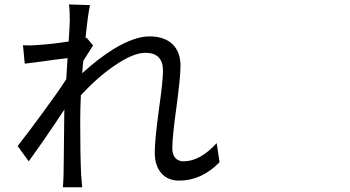

<svg xmlns="http://www.w3.org/2000/svg" viewBox="-20 -792 1540 845"><path d="M256.8 32.2Q259.8 -8.8 259.8 -25.4Q259.8 -52.7 260.7 -97.7Q261.7 -197.3 262.7 -273.4Q262.7 -277.3 262.7 -288.1Q263.7 -302.7 263.7 -310.5Q178.7 -181.6 106.4 -82L57.6 -149.4Q101.6 -205.1 166 -293Q237.3 -389.6 271.5 -443.4Q275.4 -505.9 277.3 -536.1Q248 -533.2 157.2 -520.5Q109.4 -514.6 88.9 -511.7L81.1 -592.8Q114.3 -590.8 144.5 -593.8Q208 -597.7 282.2 -609.4Q287.1 -685.5 287.1 -700.2Q287.1 -703.1 287.1 -710Q287.1 -752 283.2 -772.5L376 -769.5Q366.2 -724.6 356.4 -624L361.3 -626L389.6 -591.8Q376 -571.3 346.7 -524.4Q345.7 -515.6 343.8 -496.1Q342.8 -478.5 341.8 -469.7Q412.1 -534.2 481.4 -577.1Q572.3 -631.8 637.7 -631.8Q704.1 -631.8 740.2 -596.7Q774.4 -562.5 774.4 -502Q774.4 -454.1 756.8 -322.3Q738.3 -189.5 738.3 -140.6Q738.3 -114.3 750 -98.6Q763.7 -82 788.1 -82Q860.4 -82 933.6 -162.1L946.3 -78.1Q867.2 2.9 768.6 2.9Q719.7 2.9 691.4 -28.3Q661.1 -61.5 661.1 -120.1Q661.1 -175.8 679.7 -312.5Q697.3 -435.5 697.3 -480.5Q697.3 -559.6 620.1 -559.6Q565.4 -559.6 482.4 -502Q409.2 -452.1 335.9 -373Q333 -311.5 333 -259.8Q333 -113.3 336.9 -26.4Q338.9 4.9 341.8 32.2Z"/></svg>

Font: Bpmf GenYo Gothic R
Style: R
Weight: 400
Foundry: But Ko
Version: Version 1.320